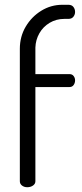

<svg xmlns="http://www.w3.org/2000/svg" viewBox="-20 -783 345 803"><path d="M94 0Q81 0 72 -7Q63 -14 63 -25V-579Q63 -630 87.5 -671.5Q112 -713 152.5 -738Q193 -763 241 -763H266Q280 -763 287 -754Q294 -745 294 -733Q294 -722 287 -713Q280 -704 266 -704H249Q215 -704 187.5 -687.5Q160 -671 144.5 -643.5Q129 -616 128 -584V-473H271Q282 -473 288 -465Q294 -457 294 -447Q294 -436 288 -427.5Q282 -419 271 -419H128V-25Q128 -14 118 -7Q108 0 94 0Z"/></svg>

Font: Dosis
Style: Regular
Weight: 400
Designer: EdgarTolentino, PabloImpallari, IginoMarini
Foundry: EdgarTolentino, PabloImpallari, IginoMarini
Version: Version 3.001; ttfautohint (v1.8.2)